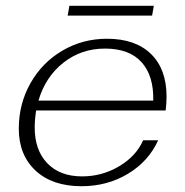

<svg xmlns="http://www.w3.org/2000/svg" viewBox="-20 -634 641 664"><path d="M556 -300Q556 -278 553 -252H105Q100 -220 100 -193Q100 -115 143.5 -69.5Q187 -24 264 -24Q333 -24 392 -59Q451 -94 475 -149H527Q494 -76 422.5 -33Q351 10 262 10Q161 10 103 -44Q45 -98 45 -189Q45 -275 85.5 -346.5Q126 -418 196 -459Q266 -500 350 -500Q448 -500 502 -447.5Q556 -395 556 -300ZM510 -286Q512 -372 469.5 -419Q427 -466 343 -466Q261 -466 199 -417Q137 -368 113 -286ZM220 -614H512L506 -580H214Z"/></svg>

Font: Fahkwang ExtraLight
Style: Italic
Weight: 275
Italic angle: -10°
Designer: Suppakit Chalermlarp | Katatrad Co.,Ltd.
Foundry: Cadson Demak Co.,Ltd.
Version: Version 1.000; ttfautohint (v1.6)